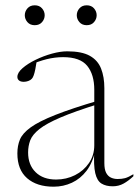

<svg xmlns="http://www.w3.org/2000/svg" viewBox="-20 -694 523 724"><path d="M353.5 -315.5V-302.5Q262 -274 208.2 -251Q154.5 -228 128.2 -207Q102 -186 94 -164.8Q86 -143.5 86 -119Q86 -72.5 114.2 -44.8Q142.5 -17 191.5 -17Q230 -17 262.8 -33.5Q295.5 -50 315.5 -79.2Q335.5 -108.5 335.5 -146V-355.5Q335.5 -413 308.8 -445.8Q282 -478.5 218 -478.5Q187.5 -478.5 156 -470.8Q124.5 -463 87 -446.5L118.5 -464Q116 -447 113.2 -433.2Q110.5 -419.5 107.2 -410.2Q104 -401 100 -397Q95 -391.5 86.5 -388.5Q78 -385.5 69.5 -385.5Q58 -385.5 51.8 -390.5Q45.5 -395.5 45.5 -404Q45.5 -420 65 -437Q84.5 -454 114.2 -468.5Q144 -483 176 -491.8Q208 -500.5 233.5 -500.5Q288.5 -500.5 318.8 -483.5Q349 -466.5 361.2 -435.2Q373.5 -404 373.5 -361.5V-79Q373.5 -55.5 380.2 -42.5Q387 -29.5 398.5 -24.2Q410 -19 423.5 -19Q439.5 -19 451.5 -22.2Q463.5 -25.5 483 -37V-29.5Q464.5 -12 446 -1.8Q427.5 8.5 405 8.5Q379.5 8.5 362.8 -1.8Q346 -12 339.2 -41Q332.5 -70 335.5 -125.5L339.5 -127.5Q329.5 -80.5 306.5 -50.2Q283.5 -20 251.2 -5Q219 10 182 10Q119 10 82.2 -22Q45.5 -54 45.5 -115.5Q45.5 -144.5 55.2 -168Q65 -191.5 95.8 -213.8Q126.5 -236 188.2 -260.5Q250 -285 353.5 -315.5ZM111 -599Q93.5 -599 83.5 -610.5Q73.5 -622 73.5 -636.5Q73.5 -651 83.5 -662.5Q93.5 -674 111 -674Q128.5 -674 138.5 -662.5Q148.5 -651 148.5 -636.5Q148.5 -622 138.5 -610.5Q128.5 -599 111 -599ZM307 -599Q289.5 -599 279.5 -610.5Q269.5 -622 269.5 -636.5Q269.5 -651 279.5 -662.5Q289.5 -674 307 -674Q324.5 -674 334.5 -662.5Q344.5 -651 344.5 -636.5Q344.5 -622 334.5 -610.5Q324.5 -599 307 -599Z"/></svg>

Font: Newsreader 60pt ExtraLight
Style: Regular
Weight: 250
Designer: Hugues Gentile
Foundry: Production Type
Version: Version 1.003